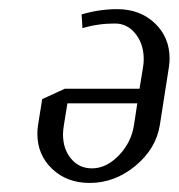

<svg xmlns="http://www.w3.org/2000/svg" viewBox="-20 -404 396 424"><path d="M62.5 -108.9Q62.5 -118.2 64 -127.9L73.2 -185.1L123 -208H288.1L295.9 -255.9Q297.4 -264.6 297.4 -273.4Q297.4 -306.6 279.3 -329.3Q261.2 -352.1 233.9 -352.1Q196.3 -352.1 162.1 -341.8L160.2 -372.1Q199.2 -383.8 238.8 -383.8Q289.1 -383.8 321.8 -352.8Q354.5 -321.8 354.5 -274.9Q354.5 -265.6 353 -255.9L333 -127.9Q324.7 -75.7 279.1 -37.8Q233.4 0 178.2 0Q127.9 0 95.2 -31Q62.5 -62 62.5 -108.9ZM119.1 -107.9Q119.1 -74.7 137 -53.5Q154.8 -32.2 183.1 -32.2Q214.8 -32.2 242.4 -60.8Q270 -89.4 275.9 -127.9L283.2 -175.8H128.9L121.1 -127.9Q119.1 -114.3 119.1 -107.9Z"/></svg>

Font: Gawaa
Style: Italic
Weight: 400
Designer: T. Christopher White
Version: Version 1.0